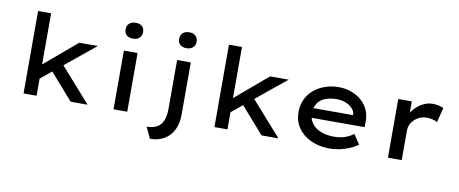

<svg xmlns="http://www.w3.org/2000/svg" viewBox="-79 -1143 4062 1698"><g transform="rotate(10 1951.5 -293.5)"><path d="M258 -144 244 -259 560 -527H727ZM153 0V-740H270V0ZM576 0 340 -269 424 -343 728 0Z M961 0V-527H1084V0ZM1022 -645Q984 -645 963.5 -663.5Q943 -682 943 -716Q943 -748 964 -768Q985 -788 1022 -788Q1059 -788 1079.5 -769.5Q1100 -751 1100 -716Q1100 -685 1079 -665Q1058 -645 1022 -645Z M1323 201 1276 100Q1334 100 1370 78.5Q1406 57 1422.5 15Q1439 -27 1439 -88V-527H1562V-59Q1562 24 1532 82Q1502 140 1448 170.5Q1394 201 1323 201ZM1502 -644Q1465 -644 1444.5 -662.5Q1424 -681 1424 -715Q1424 -747 1445 -767Q1466 -787 1502 -787Q1540 -787 1560.5 -768Q1581 -749 1581 -715Q1581 -684 1560 -664Q1539 -644 1502 -644Z M1972 -144 1958 -259 2274 -527H2441ZM1867 0V-740H1984V0ZM2290 0 2054 -269 2138 -343 2442 0Z M2902 10Q2806 10 2732 -25Q2658 -60 2617 -121Q2576 -182 2576 -259Q2576 -323 2600 -374.5Q2624 -426 2667 -462.5Q2710 -499 2767.5 -519Q2825 -539 2890 -539Q2950 -539 3003 -519.5Q3056 -500 3095.5 -465.5Q3135 -431 3156 -383.5Q3177 -336 3176 -279L3175 -230H2670L2647 -317H3072L3056 -303V-325Q3052 -357 3028 -380.5Q3004 -404 2968 -417.5Q2932 -431 2890 -431Q2833 -431 2788.5 -414Q2744 -397 2719.5 -360.5Q2695 -324 2695 -268Q2695 -218 2723 -180Q2751 -142 2802 -121Q2853 -100 2920 -100Q2981 -100 3023.5 -116Q3066 -132 3097 -155L3154 -69Q3124 -46 3083.5 -28.5Q3043 -11 2996 -0.5Q2949 10 2902 10Z M3425 0V-527H3546L3548 -344L3520 -363Q3533 -412 3566 -451.5Q3599 -491 3642.5 -514.5Q3686 -538 3734 -538Q3762 -538 3788.5 -532Q3815 -526 3831 -517L3798 -385Q3781 -396 3755 -402Q3729 -408 3705 -408Q3670 -408 3641.5 -396Q3613 -384 3592 -363.5Q3571 -343 3560 -318Q3549 -293 3549 -264V0Z"/></g></svg>

Font: Lexend Giga Medium
Style: Regular
Weight: 500
Designer: Bonnie Shaver-Troup, Thomas Jockin
Foundry: Lexend
Version: Version 1.007